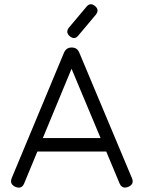

<svg xmlns="http://www.w3.org/2000/svg" viewBox="-20 -878 672 899"><path d="M306.5 -708.5Q285.5 -727 303 -749L384.5 -846Q403 -868.5 425 -849.5Q446.5 -832 428.5 -809L347 -712Q329.5 -689.5 306.5 -708.5ZM52.5 -3Q23.5 -15.5 35 -44.5L279.5 -631Q290 -655.5 315 -655.5H317.5Q342 -655 351.5 -631L597.5 -44.5Q610 -15.5 580.5 -3Q551.5 8.5 539.5 -20L477.5 -168.5H155L93.5 -20Q82 9 52.5 -3ZM180.5 -231.5H451L315 -556Z"/></svg>

Font: Jura Light Medium
Style: Regular
Weight: 500
Version: Version 5.106